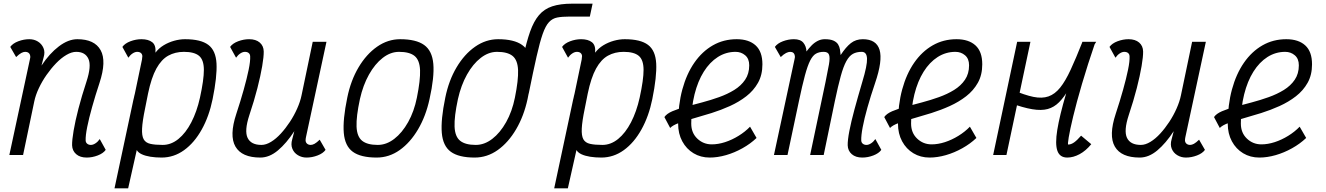

<svg xmlns="http://www.w3.org/2000/svg" viewBox="-20 -846 7240 1048"><path d="M524.5 -87 557 -28Q543.5 -9 513.5 2.5Q483.5 14 453 14Q417 14 395.8 -4.5Q374.5 -23 373.5 -53Q373 -81.5 381.8 -133Q390.5 -184.5 408.2 -253Q426 -321.5 452 -400.5Q480 -486 462.8 -524.5Q445.5 -563 396 -563Q371 -563 342.5 -546.2Q314 -529.5 286.2 -500.8Q258.5 -472 234 -437Q209.5 -402 191.8 -364.2Q174 -326.5 167 -292L106 0H31L143 -521Q143.5 -525 144.8 -530Q146 -535 145 -539.5Q144 -550.5 136.8 -556.8Q129.5 -563 117 -563Q108 -563 96.2 -556.8Q84.5 -550.5 68 -534.5L36 -590Q50 -609.5 80 -620.8Q110 -632 140 -632Q166.5 -632 187 -619.2Q207.5 -606.5 217.2 -584Q227 -561.5 218 -532.5L206.5 -488Q250 -554 301.5 -593Q353 -632 402 -632Q496 -632 529.2 -572.2Q562.5 -512.5 523 -393Q500 -323.5 482.8 -262Q465.5 -200.5 456 -153Q446.5 -105.5 447.5 -79Q448 -68 456 -61.5Q464 -55 476 -55Q488 -55 501.2 -63.8Q514.5 -72.5 524.5 -87Z M990 -632Q1076 -632 1117 -601.2Q1158 -570.5 1161.8 -499.2Q1165.5 -428 1140.5 -305Q1121.5 -211.5 1081.2 -139.2Q1041 -67 985 -26.5Q929 14 862 14Q829 14 801 9.5Q773 5 753.8 -4Q734.5 -13 726.5 -27L679.5 182H605L705 -286.5Q706 -292 707.5 -298.5Q709 -305 711 -313Q712 -317 713 -322.5Q714 -328 716 -334.5L755 -521Q755.5 -526 756 -530.8Q756.5 -535.5 757 -539.5Q756.5 -550.5 749 -556.8Q741.5 -563 729 -563Q717 -563 704 -554.5Q691 -546 680.5 -531L648 -590Q662 -609.5 692 -620.8Q722 -632 752 -632Q790 -632 811 -615.5Q832 -599 828.5 -558.5Q846.5 -582.5 873.2 -598.8Q900 -615 930.5 -623.5Q961 -632 990 -632ZM1071.5 -313Q1093 -411 1092.8 -465.2Q1092.5 -519.5 1066.5 -541.2Q1040.5 -563 984 -563Q936 -563 898.5 -542.2Q861 -521.5 833.5 -471.8Q806 -422 788 -335L771.5 -252Q757.5 -184.5 755.5 -144.8Q753.5 -105 764.2 -85.8Q775 -66.5 800.8 -60.8Q826.5 -55 868 -55Q914 -55 954 -87.5Q994 -120 1024.2 -178.2Q1054.5 -236.5 1071.5 -313Z M1268.5 -531 1236 -590Q1250 -609.5 1280 -620.8Q1310 -632 1340 -632Q1376.5 -632 1397.8 -613.8Q1419 -595.5 1419.5 -565Q1420 -537 1411.2 -485.2Q1402.5 -433.5 1385 -365Q1367.5 -296.5 1341 -217.5Q1313 -132 1331.5 -93.5Q1350 -55 1407 -55Q1432 -55 1459.5 -71.8Q1487 -88.5 1513.2 -117.2Q1539.5 -146 1562.5 -181Q1585.5 -216 1602.2 -253.8Q1619 -291.5 1626 -326L1687 -618H1762L1650 -97Q1649.5 -93 1648.5 -88Q1647.5 -83 1648 -78.5Q1649 -67.5 1656.8 -61.2Q1664.5 -55 1676 -55Q1685.5 -55 1697 -61.2Q1708.5 -67.5 1725 -83.5L1757 -28Q1743.5 -9 1713.5 2.5Q1683.5 14 1653 14Q1627.5 14 1606.2 1.2Q1585 -11.5 1575.8 -34Q1566.5 -56.5 1575 -85.5L1586.5 -130Q1543.5 -64 1497 -25Q1450.5 14 1401 14Q1300 14 1265.2 -45.8Q1230.5 -105.5 1270 -225Q1293 -294.5 1310.2 -356.2Q1327.5 -418 1337.2 -465.2Q1347 -512.5 1345.5 -539Q1345 -550.5 1337.2 -556.8Q1329.5 -563 1317 -563Q1305 -563 1292 -554.5Q1279 -546 1268.5 -531Z M2036 14Q1949 14 1905.8 -17.5Q1862.5 -49 1856.5 -120.8Q1850.5 -192.5 1875.5 -313Q1894.5 -406.5 1937 -478.2Q1979.5 -550 2038.2 -591Q2097 -632 2164 -632Q2251 -632 2295 -600.5Q2339 -569 2345.2 -497.5Q2351.5 -426 2324.5 -305Q2304.5 -212.5 2262 -140.2Q2219.5 -68 2161.8 -27Q2104 14 2036 14ZM2042 -55Q2089 -55 2132 -88Q2175 -121 2207.8 -179.5Q2240.5 -238 2255.5 -313Q2275 -409 2272.8 -463.5Q2270.5 -518 2243 -540.5Q2215.5 -563 2158 -563Q2111.5 -563 2069 -530Q2026.5 -497 1994 -439Q1961.5 -381 1944.5 -305Q1924 -209.5 1926.2 -154.8Q1928.5 -100 1956.8 -77.5Q1985 -55 2042 -55Z M2866 -335.5H2795Q2818 -450 2835.8 -533.5Q2853.5 -617 2873.5 -673.5Q2893.5 -730 2922 -763.5Q2950.5 -797 2994.2 -811.5Q3038 -826 3104 -826H3214.5L3199.5 -755.5H3088.5Q3048.5 -755.5 3022 -750.5Q2995.5 -745.5 2976.8 -725.5Q2958 -705.5 2942.2 -660.8Q2926.5 -616 2908.8 -537.5Q2891 -459 2866 -335.5ZM2571 14Q2484 14 2440.8 -17.5Q2397.5 -49 2391.5 -120.8Q2385.5 -192.5 2410.5 -313Q2429.5 -406.5 2472 -478.2Q2514.5 -550 2573.2 -591Q2632 -632 2699 -632Q2786 -632 2830 -600.5Q2874 -569 2880.2 -497.5Q2886.5 -426 2859.5 -305Q2839.5 -212.5 2797 -140.2Q2754.5 -68 2696.8 -27Q2639 14 2571 14ZM2577 -55Q2624 -55 2667 -88Q2710 -121 2742.8 -179.5Q2775.5 -238 2790.5 -313Q2810 -409 2807.8 -463.5Q2805.5 -518 2778 -540.5Q2750.5 -563 2693 -563Q2646.5 -563 2604 -530Q2561.5 -497 2529 -439Q2496.5 -381 2479.5 -305Q2459 -209.5 2461.2 -154.8Q2463.5 -100 2491.8 -77.5Q2520 -55 2577 -55Z M3390 -632Q3476 -632 3517 -601.2Q3558 -570.5 3561.8 -499.2Q3565.5 -428 3540.5 -305Q3521.5 -211.5 3481.2 -139.2Q3441 -67 3385 -26.5Q3329 14 3262 14Q3229 14 3201 9.5Q3173 5 3153.8 -4Q3134.5 -13 3126.5 -27L3079.5 182H3005L3105 -286.5Q3106 -292 3107.5 -298.5Q3109 -305 3111 -313Q3112 -317 3113 -322.5Q3114 -328 3116 -334.5L3155 -521Q3155.5 -526 3156 -530.8Q3156.5 -535.5 3157 -539.5Q3156.5 -550.5 3149 -556.8Q3141.5 -563 3129 -563Q3117 -563 3104 -554.5Q3091 -546 3080.5 -531L3048 -590Q3062 -609.5 3092 -620.8Q3122 -632 3152 -632Q3190 -632 3211 -615.5Q3232 -599 3228.5 -558.5Q3246.5 -582.5 3273.2 -598.8Q3300 -615 3330.5 -623.5Q3361 -632 3390 -632ZM3471.5 -313Q3493 -411 3492.8 -465.2Q3492.5 -519.5 3466.5 -541.2Q3440.5 -563 3384 -563Q3336 -563 3298.5 -542.2Q3261 -521.5 3233.5 -471.8Q3206 -422 3188 -335L3171.5 -252Q3157.5 -184.5 3155.5 -144.8Q3153.5 -105 3164.2 -85.8Q3175 -66.5 3200.8 -60.8Q3226.5 -55 3268 -55Q3314 -55 3354 -87.5Q3394 -120 3424.2 -178.2Q3454.5 -236.5 3471.5 -313Z M4074 -154.5 4109.5 -93Q4076 -61 4032.5 -36.8Q3989 -12.5 3942.8 0.8Q3896.5 14 3854 14Q3804.5 14 3765.5 -9.5Q3726.5 -33 3704 -74.8Q3681.5 -116.5 3681.5 -170.5Q3681.5 -273.5 3704.5 -358Q3727.5 -442.5 3770 -503.8Q3812.5 -565 3871 -598.5Q3929.5 -632 4001 -632Q4067.5 -632 4104.5 -598.2Q4141.5 -564.5 4141.5 -495Q4141.5 -437 4117.5 -394.2Q4093.5 -351.5 4053.5 -320.5Q4013.5 -289.5 3964.2 -267.2Q3915 -245 3864 -229Q3813 -213 3766.5 -200Q3720 -187 3686 -174.8Q3652 -162.5 3638 -147.5L3606.5 -207Q3619 -225.5 3649.8 -238.8Q3680.5 -252 3722.8 -263.2Q3765 -274.5 3812.2 -287Q3859.5 -299.5 3905 -315.8Q3950.5 -332 3987.8 -355Q4025 -378 4047.2 -410.8Q4069.5 -443.5 4069.5 -489.5Q4069.5 -525.5 4047.5 -544.2Q4025.5 -563 3995 -563Q3942.5 -563 3898.2 -534.8Q3854 -506.5 3821.5 -454.8Q3789 -403 3771 -331Q3753 -259 3753 -171.5Q3753 -121 3786 -89.5Q3819 -58 3865 -58Q3900 -58 3937.8 -70.2Q3975.5 -82.5 4011.2 -104.5Q4047 -126.5 4074 -154.5Z M4686.5 14Q4650.5 14 4629.2 -4.5Q4608 -23 4607 -53Q4606.5 -81 4616 -130.8Q4625.5 -180.5 4644 -248.8Q4662.5 -317 4687 -400Q4714 -489 4712.5 -526Q4711 -563 4683.5 -563Q4655.5 -563 4635.5 -552Q4615.5 -541 4599.5 -512Q4583.5 -483 4569 -430.2Q4554.5 -377.5 4537 -294.5L4476 0H4402L4486 -398.5Q4498.5 -459 4504.8 -495Q4511 -531 4505.2 -547Q4499.5 -563 4476 -563Q4451.5 -563 4434 -553.2Q4416.5 -543.5 4402.2 -515.5Q4388 -487.5 4373.5 -434Q4359 -380.5 4340.5 -292.5L4278.5 0H4204.5L4316.5 -521Q4317 -525 4318.2 -530Q4319.5 -535 4318.5 -539.5Q4316 -563 4292.5 -563Q4283.5 -563 4270.8 -556.8Q4258 -550.5 4241.5 -534.5L4209.5 -590Q4223.5 -609.5 4253.5 -620.8Q4283.5 -632 4313.5 -632Q4349.5 -632 4365.2 -612.5Q4381 -593 4382 -565Q4394.5 -582 4409.5 -597.5Q4424.5 -613 4442.8 -622.5Q4461 -632 4482 -632Q4512.5 -632 4529.5 -624.2Q4546.5 -616.5 4554.5 -603.8Q4562.5 -591 4564.8 -575.5Q4567 -560 4568.5 -545.5Q4597 -589 4624.2 -610.5Q4651.5 -632 4689.5 -632Q4763.5 -632 4781 -573.8Q4798.5 -515.5 4756.5 -392.5Q4732 -320.5 4714.8 -259.2Q4697.5 -198 4688.8 -151.8Q4680 -105.5 4681 -79Q4681.5 -68 4689.5 -61.5Q4697.5 -55 4709.5 -55Q4721.5 -55 4734.8 -63.8Q4748 -72.5 4758 -87L4790.5 -28Q4777 -9 4747 2.5Q4717 14 4686.5 14Z M5274 -154.5 5309.5 -93Q5276 -61 5232.5 -36.8Q5189 -12.5 5142.8 0.8Q5096.5 14 5054 14Q5004.5 14 4965.5 -9.5Q4926.5 -33 4904 -74.8Q4881.5 -116.5 4881.5 -170.5Q4881.5 -273.5 4904.5 -358Q4927.5 -442.5 4970 -503.8Q5012.5 -565 5071 -598.5Q5129.5 -632 5201 -632Q5267.5 -632 5304.5 -598.2Q5341.5 -564.5 5341.5 -495Q5341.5 -437 5317.5 -394.2Q5293.5 -351.5 5253.5 -320.5Q5213.5 -289.5 5164.2 -267.2Q5115 -245 5064 -229Q5013 -213 4966.5 -200Q4920 -187 4886 -174.8Q4852 -162.5 4838 -147.5L4806.5 -207Q4819 -225.5 4849.8 -238.8Q4880.5 -252 4922.8 -263.2Q4965 -274.5 5012.2 -287Q5059.5 -299.5 5105 -315.8Q5150.5 -332 5187.8 -355Q5225 -378 5247.2 -410.8Q5269.5 -443.5 5269.5 -489.5Q5269.5 -525.5 5247.5 -544.2Q5225.5 -563 5195 -563Q5142.5 -563 5098.2 -534.8Q5054 -506.5 5021.5 -454.8Q4989 -403 4971 -331Q4953 -259 4953 -171.5Q4953 -121 4986 -89.5Q5019 -58 5065 -58Q5100 -58 5137.8 -70.2Q5175.5 -82.5 5211.2 -104.5Q5247 -126.5 5274 -154.5Z M5473.5 0H5401L5532 -618H5604.5ZM5881 -105.5 5936.5 -59Q5907 -23 5872.8 -4.5Q5838.5 14 5805.5 14Q5764.5 14 5751.5 -23Q5738.5 -60 5751 -137.2Q5763.5 -214.5 5798.8 -334Q5834 -453.5 5888 -618H5963.5Q5912 -536 5877 -471.5Q5842 -407 5815 -361.2Q5788 -315.5 5760.8 -288Q5733.5 -260.5 5699 -251Q5664.5 -241.5 5614.5 -249.8Q5564.5 -258 5490.5 -285L5506 -355.5Q5573 -327 5620.5 -317.2Q5668 -307.5 5703 -319.8Q5738 -332 5766.8 -367.8Q5795.5 -403.5 5824.2 -465.8Q5853 -528 5888.5 -618H5959.5Q5916 -491 5885.8 -387.8Q5855.5 -284.5 5837.8 -210.5Q5820 -136.5 5813.5 -96.8Q5807 -57 5810.5 -57Q5826 -57 5842.5 -68.5Q5859 -80 5881 -105.5Z M6068.5 -531 6036 -590Q6050 -609.5 6080 -620.8Q6110 -632 6140 -632Q6176.5 -632 6197.8 -613.8Q6219 -595.5 6219.5 -565Q6220 -537 6211.2 -485.2Q6202.5 -433.5 6185 -365Q6167.5 -296.5 6141 -217.5Q6113 -132 6131.5 -93.5Q6150 -55 6207 -55Q6232 -55 6259.5 -71.8Q6287 -88.5 6313.2 -117.2Q6339.5 -146 6362.5 -181Q6385.5 -216 6402.2 -253.8Q6419 -291.5 6426 -326L6487 -618H6562L6450 -97Q6449.5 -93 6448.5 -88Q6447.5 -83 6448 -78.5Q6449 -67.5 6456.8 -61.2Q6464.5 -55 6476 -55Q6485.5 -55 6497 -61.2Q6508.5 -67.5 6525 -83.5L6557 -28Q6543.5 -9 6513.5 2.5Q6483.5 14 6453 14Q6427.5 14 6406.2 1.2Q6385 -11.5 6375.8 -34Q6366.5 -56.5 6375 -85.5L6386.5 -130Q6343.5 -64 6297 -25Q6250.5 14 6201 14Q6100 14 6065.2 -45.8Q6030.5 -105.5 6070 -225Q6093 -294.5 6110.2 -356.2Q6127.5 -418 6137.2 -465.2Q6147 -512.5 6145.5 -539Q6145 -550.5 6137.2 -556.8Q6129.5 -563 6117 -563Q6105 -563 6092 -554.5Q6079 -546 6068.5 -531Z M7074 -154.5 7109.5 -93Q7076 -61 7032.5 -36.8Q6989 -12.5 6942.8 0.8Q6896.5 14 6854 14Q6804.5 14 6765.5 -9.5Q6726.5 -33 6704 -74.8Q6681.5 -116.5 6681.5 -170.5Q6681.5 -273.5 6704.5 -358Q6727.5 -442.5 6770 -503.8Q6812.5 -565 6871 -598.5Q6929.5 -632 7001 -632Q7067.5 -632 7104.5 -598.2Q7141.5 -564.5 7141.5 -495Q7141.5 -437 7117.5 -394.2Q7093.5 -351.5 7053.5 -320.5Q7013.5 -289.5 6964.2 -267.2Q6915 -245 6864 -229Q6813 -213 6766.5 -200Q6720 -187 6686 -174.8Q6652 -162.5 6638 -147.5L6606.5 -207Q6619 -225.5 6649.8 -238.8Q6680.5 -252 6722.8 -263.2Q6765 -274.5 6812.2 -287Q6859.5 -299.5 6905 -315.8Q6950.5 -332 6987.8 -355Q7025 -378 7047.2 -410.8Q7069.5 -443.5 7069.5 -489.5Q7069.5 -525.5 7047.5 -544.2Q7025.5 -563 6995 -563Q6942.5 -563 6898.2 -534.8Q6854 -506.5 6821.5 -454.8Q6789 -403 6771 -331Q6753 -259 6753 -171.5Q6753 -121 6786 -89.5Q6819 -58 6865 -58Q6900 -58 6937.8 -70.2Q6975.5 -82.5 7011.2 -104.5Q7047 -126.5 7074 -154.5Z"/></svg>

Font: Victor Mono Thin
Style: Italic
Weight: 100
Italic angle: -12°
Monospace: yes
Designer: Rune Bjørnerås
Version: Version 1.561;gftools[0.9.30]